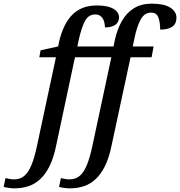

<svg xmlns="http://www.w3.org/2000/svg" viewBox="-160 -790 985 1050"><path d="M-81 240Q-96 240 -113 237.5Q-130 235 -140 232L-130 184Q-122 186 -108.5 188.5Q-95 191 -84 191Q-51 191 -28.5 173Q-6 155 11 115Q28 75 42 9L146 -477H55L62 -515L158 -536L163 -561Q186 -660 236 -710Q286 -760 369 -760Q413 -760 439.5 -751Q466 -742 478.5 -727.5Q491 -713 491 -696Q491 -669 471 -654.5Q451 -640 414 -640Q414 -655 409.5 -671.5Q405 -688 393 -699.5Q381 -711 361 -711Q326 -711 307 -679Q288 -647 271 -574L263 -536H460L449 -477H250L148 2Q134 72 111.5 117.5Q89 163 59.5 190Q30 217 -5 228.5Q-40 240 -81 240ZM222 240Q207 240 190 237.5Q173 235 163 232L173 184Q181 186 194.5 188.5Q208 191 219 191Q252 191 274.5 173Q297 155 314 115Q331 75 345 9L449 -477H358L365 -515L461 -536L468 -571Q481 -630 506.5 -675Q532 -720 572.5 -745Q613 -770 670 -770Q737 -770 771 -748.5Q805 -727 805 -693Q805 -660 782 -644Q759 -628 716 -628Q716 -666 706.5 -693.5Q697 -721 666 -721Q630 -721 609.5 -683.5Q589 -646 576 -584L566 -536H680L669 -477H554L451 2Q437 72 414.5 117.5Q392 163 362.5 190Q333 217 298 228.5Q263 240 222 240Z"/></svg>

Font: ET Text
Style: Italic
Weight: 470
Italic angle: -12°
Designer: Monotype Design Team
Foundry: Monotype Imaging Inc.
Version: Version 2.009